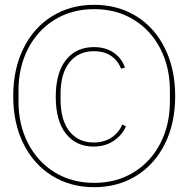

<svg xmlns="http://www.w3.org/2000/svg" viewBox="-20 -766 784 799"><path d="M35 -366Q35 -479 78 -565.5Q121 -652 197.5 -699Q274 -746 372 -746Q470 -746 546.5 -699Q623 -652 666 -565.5Q709 -479 709 -366Q709 -253 666 -167Q623 -81 546.5 -34Q470 13 372 13Q274 13 197.5 -34Q121 -81 78 -167Q35 -253 35 -366ZM687 -343V-390Q687 -486 647.5 -563Q608 -640 536.5 -684Q465 -728 372 -728Q279 -728 207.5 -684Q136 -640 96.5 -563Q57 -486 57 -390V-343Q57 -247 96.5 -170Q136 -93 207.5 -49Q279 -5 372 -5Q465 -5 536.5 -49Q608 -93 647.5 -170Q687 -247 687 -343ZM212 -363Q212 -463 254.5 -516.5Q297 -570 371 -570Q420 -570 453.5 -546.5Q487 -523 500 -485L484 -480Q470 -515 441.5 -534Q413 -553 371 -553Q307 -553 269.5 -507Q232 -461 232 -374V-353Q232 -266 269 -219.5Q306 -173 370 -173Q412 -173 443 -193Q474 -213 489 -248L504 -240Q488 -203 452.5 -179.5Q417 -156 369 -156Q297 -156 254.5 -209.5Q212 -263 212 -363Z"/></svg>

Font: IBM Plex Sans JP Thin
Style: Regular
Weight: 100
Designer: Mike Abbink; Paul van der Laan; Pieter van Rosmalen; Wujin Sim; Yejin Wi; Jinhee Kim; Boomi Park; Yona Kim; Kichan Ma
Foundry: Sandoll Inc.
Version: Version 1.001